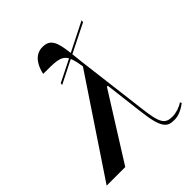

<svg xmlns="http://www.w3.org/2000/svg" viewBox="-240 -895 1029 1029"><g transform="rotate(-45 274.0 -380.5)"><path d="M-25 0H116L351 -374H358L384 -159C401 -9 428 8 481 8C507 8 536 -1 573 -29L568 -38C547 -23 514 -12 487 -12C431 -12 414 -34 399 -167L350 -564C348 -587 345 -609 343 -628L505 -709L507 -722L342 -639C331 -726 319 -769 257 -769C194 -769 167 -709 158 -664C249 -664 291 -666 315 -625L189 -562L188 -550L319 -616C327 -598 332 -575 337 -542Z"/></g></svg>

Font: Noto Serif Display SemiBold
Style: Italic
Weight: 600
Italic angle: -12°
Designer: Monotype Design Team
Foundry: Monotype Imaging Inc.
Version: Version 2.009